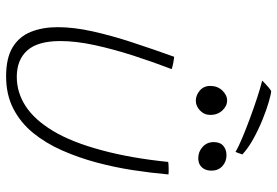

<svg xmlns="http://www.w3.org/2000/svg" viewBox="-160 -728 908 629"><g transform="rotate(90 294.5 -414.0)"><path d="M511 -510.5Q513.5 -511 519 -511.5Q524.5 -512 530.5 -512Q536 -512 543 -512Q550 -512 552 -511.5Q547 -454.5 537.8 -394.5Q528.5 -334.5 513 -276.5Q497 -216.5 473.2 -162.8Q449.5 -109 415.8 -67.8Q382 -26.5 336.2 -3Q290.5 20.5 230.5 20.5Q170.5 20.5 135.2 -1Q100 -22.5 84.8 -60.8Q69.5 -99 69.5 -148.5Q69.5 -201.5 83.5 -264Q97.5 -326.5 119.8 -394.2Q142 -462 166.5 -530Q171 -529.5 176.5 -528.8Q182 -528 187 -527Q192.5 -526 197.2 -524.8Q202 -523.5 207 -522Q183.5 -461 162.5 -395.8Q141.5 -330.5 128.2 -269.2Q115 -208 115 -157.5Q115 -83 145.8 -48.8Q176.5 -14.5 232.5 -14.5Q283.5 -14.5 328.2 -43.5Q373 -72.5 409.8 -133.8Q446.5 -195 472.5 -292Q485 -338 494.8 -392.5Q504.5 -447 511 -510.5ZM310.5 -601Q292.5 -601 277.2 -614Q262 -627 262 -648.5Q262 -672 277 -687.8Q292 -703.5 309.5 -703.5Q328 -703.5 342.5 -687.8Q357 -672 357 -649Q357 -628.5 342.5 -614.8Q328 -601 310.5 -601ZM498.5 -609Q477.5 -609 461.8 -623.2Q446 -637.5 446 -659.5Q446 -680.5 458.2 -691Q470.5 -701.5 489 -701.5Q510 -701.5 524.8 -688Q539.5 -674.5 539.5 -652.5Q539.5 -638.5 534.2 -628.8Q529 -619 520 -614Q511 -609 498.5 -609ZM278.5 -848Q288.5 -847.5 313.8 -840.2Q339 -833 371.2 -820Q403.5 -807 434.5 -790Q465.5 -773 486.5 -753.5Q486 -752 484.2 -747.2Q482.5 -742.5 480.8 -737.5Q479 -732.5 478 -731Q461.5 -741 432.2 -753.2Q403 -765.5 368.5 -778.2Q334 -791 301.2 -801.8Q268.5 -812.5 244.5 -818.5Q249.5 -823.5 255.8 -829.5Q262 -835.5 268.2 -840.5Q274.5 -845.5 278.5 -848Z"/></g></svg>

Font: Grandstander Thin
Style: Italic
Weight: 100
Italic angle: -15°
Designer: Tyler Finck
Foundry: Etcetera Type Co
Version: Version 1.200